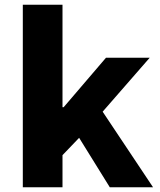

<svg xmlns="http://www.w3.org/2000/svg" viewBox="-20 -788 675 808"><path d="M76 -768H243V-337H248L426 -545H610L412 -318L624 0H442L313 -208L243 -135V0H76Z"/></svg>

Font: Nebula Sans Bold
Style: Regular
Weight: 700
Designer: Paul D. Hunt for Adobe (as Source Sans)
Foundry: Nebula Entertainment & Broadcasting LLC
Version: Version 1.010